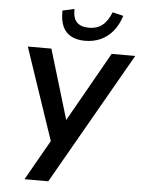

<svg xmlns="http://www.w3.org/2000/svg" viewBox="-61 -974 761 1022"><g transform="rotate(5 319.5 -463.0)"><path d="M109 0 242 -234 237 -196 65 -705H191L310 -309H289L513 -705H639L236 0ZM365 -762Q321 -762 290.5 -778.5Q260 -795 245.5 -828Q231 -861 232 -912L295 -926Q294 -877 315.5 -855Q337 -833 380 -833Q423 -833 451.5 -855.5Q480 -878 499 -926L557 -912Q541 -862 513.5 -829Q486 -796 448.5 -779Q411 -762 365 -762Z"/></g></svg>

Font: Nunito Sans 10pt Condensed
Style: Bold Italic
Weight: 700
Width: 3
Italic angle: -9°
Designer: Vernon Adams
Foundry: Vernon Adams
Version: Version 3.101;gftools[0.9.27]